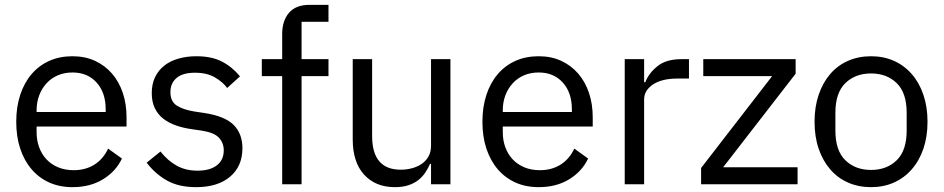

<svg xmlns="http://www.w3.org/2000/svg" viewBox="-20 -760 3893 792"><path d="M279 12Q226 12 183.5 -7Q141 -26 110.5 -61.5Q80 -97 63.5 -146.5Q47 -196 47 -258Q47 -319 63.5 -369Q80 -419 110.5 -454.5Q141 -490 183.5 -509Q226 -528 279 -528Q331 -528 372 -509Q413 -490 442 -456.5Q471 -423 486.5 -377Q502 -331 502 -276V-238H131V-214Q131 -181 141.5 -152.5Q152 -124 171.5 -103Q191 -82 219.5 -70Q248 -58 284 -58Q333 -58 369.5 -81Q406 -104 426 -147L483 -106Q458 -53 405 -20.5Q352 12 279 12ZM279 -461Q246 -461 219 -449.5Q192 -438 172.5 -417Q153 -396 142 -367.5Q131 -339 131 -305V-298H416V-309Q416 -378 378.5 -419.5Q341 -461 279 -461Z M789 12Q717 12 668.5 -15.5Q620 -43 585 -89L642 -135Q672 -97 709 -76.5Q746 -56 795 -56Q846 -56 874.5 -78Q903 -100 903 -140Q903 -170 883.5 -191.5Q864 -213 813 -221L772 -227Q736 -232 706 -242.5Q676 -253 653.5 -270.5Q631 -288 618.5 -314Q606 -340 606 -376Q606 -414 620 -442.5Q634 -471 658.5 -490Q683 -509 717 -518.5Q751 -528 790 -528Q853 -528 895.5 -506Q938 -484 970 -445L917 -397Q900 -421 867 -440.5Q834 -460 784 -460Q734 -460 708.5 -438.5Q683 -417 683 -380Q683 -342 708.5 -325Q734 -308 782 -300L822 -294Q908 -281 944 -244.5Q980 -208 980 -149Q980 -74 929 -31Q878 12 789 12Z M1144 -446H1060V-516H1144V-620Q1144 -674 1172 -707Q1200 -740 1257 -740H1335V-670H1224V-516H1335V-446H1224V0H1144Z M1758 -84H1754Q1746 -66 1734.5 -48.5Q1723 -31 1706 -17.5Q1689 -4 1665 4Q1641 12 1609 12Q1529 12 1482 -39.5Q1435 -91 1435 -185V-516H1515V-199Q1515 -60 1633 -60Q1657 -60 1679.5 -66Q1702 -72 1719.5 -84Q1737 -96 1747.5 -114.5Q1758 -133 1758 -159V-516H1838V0H1758Z M2202 12Q2149 12 2106.5 -7Q2064 -26 2033.5 -61.5Q2003 -97 1986.5 -146.5Q1970 -196 1970 -258Q1970 -319 1986.5 -369Q2003 -419 2033.5 -454.5Q2064 -490 2106.5 -509Q2149 -528 2202 -528Q2254 -528 2295 -509Q2336 -490 2365 -456.5Q2394 -423 2409.5 -377Q2425 -331 2425 -276V-238H2054V-214Q2054 -181 2064.5 -152.5Q2075 -124 2094.5 -103Q2114 -82 2142.5 -70Q2171 -58 2207 -58Q2256 -58 2292.5 -81Q2329 -104 2349 -147L2406 -106Q2381 -53 2328 -20.5Q2275 12 2202 12ZM2202 -461Q2169 -461 2142 -449.5Q2115 -438 2095.5 -417Q2076 -396 2065 -367.5Q2054 -339 2054 -305V-298H2339V-309Q2339 -378 2301.5 -419.5Q2264 -461 2202 -461Z M2557 0V-516H2637V-421H2642Q2656 -458 2692 -487Q2728 -516 2791 -516H2822V-436H2775Q2710 -436 2673.5 -411.5Q2637 -387 2637 -350V0Z M2872 0V-67L3165 -446H2881V-516H3262V-456L2963 -70H3270V0Z M3573 12Q3521 12 3478 -7Q3435 -26 3404.5 -61.5Q3374 -97 3357 -146.5Q3340 -196 3340 -258Q3340 -319 3357 -369Q3374 -419 3404.5 -454.5Q3435 -490 3478 -509Q3521 -528 3573 -528Q3625 -528 3667.5 -509Q3710 -490 3741 -454.5Q3772 -419 3789 -369Q3806 -319 3806 -258Q3806 -196 3789 -146.5Q3772 -97 3741 -61.5Q3710 -26 3667.5 -7Q3625 12 3573 12ZM3573 -59Q3638 -59 3679 -99Q3720 -139 3720 -221V-295Q3720 -377 3679 -417Q3638 -457 3573 -457Q3508 -457 3467 -417Q3426 -377 3426 -295V-221Q3426 -139 3467 -99Q3508 -59 3573 -59Z"/></svg>

Font: IBM Plex Sans Hebrew
Style: Regular
Weight: 400
Designer: Mike Abbink, Paul van der Laan, Pieter van Rosmalen, Yanek Iontef
Foundry: Bold Monday
Version: Version 1.2